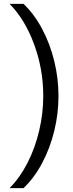

<svg xmlns="http://www.w3.org/2000/svg" viewBox="-20 -813 379 1000"><path d="M284.6 -313Q284.6 -221 262.6 -131Q240.6 -41 199.6 36.2Q158.7 113.4 102.4 167H29.7Q84 112.3 123.5 34.8Q163 -42.7 184.1 -132.6Q205.3 -222.6 205.3 -313Q205.3 -453.6 157.2 -583.4Q109.1 -713.3 29.7 -793H102.4Q158.7 -739.4 199.6 -662.2Q240.6 -585 262.6 -495Q284.6 -405 284.6 -313Z"/></svg>

Font: Mona Sans VF XLt
Style: Regular
Weight: 200
Designer: Deni Anggara
Foundry: GitHub
Version: Version 2.000;Glyphs 3.2.3 (3260)